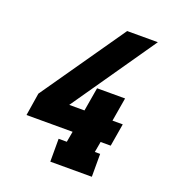

<svg xmlns="http://www.w3.org/2000/svg" viewBox="-133 -841 866 947"><g transform="rotate(20 300.0 -367.5)"><path d="M237 0V-120H280L290 -176H48L67 -295L373 -735H534L229 -295H309L330 -419H477L456 -295H510L490 -176H437L427 -120H455V0Z"/></g></svg>

Font: Iosevka Curly Slab HvExObl
Style: Regular
Weight: 900
Width: 7
Italic angle: -9°
Monospace: yes
Designer: Belleve Invis
Foundry: Belleve Invis
Version: Version 11.1.0; ttfautohint (v1.8.3)